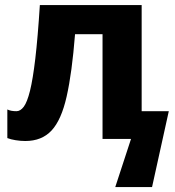

<svg xmlns="http://www.w3.org/2000/svg" viewBox="-20 -555 701 767"><path d="M545.9 -534.7V-110.8H654.3L587.4 192.4H440.4L503.4 0H389.6V-418.5H279.8Q267.6 -263.7 246.3 -169.7Q225.1 -75.7 186 -33.7Q147 8.3 81.1 8.3Q62 8.3 42.5 5.1Q22.9 2 9.3 -3.4V-117.7Q17.6 -113.8 26.4 -112.3Q35.2 -110.8 45.9 -110.8Q61.5 -110.8 75 -128.7Q88.4 -146.5 99.9 -192.4Q111.3 -238.3 121.1 -321.3Q130.9 -404.3 139.2 -534.7Z"/></svg>

Font: Lunasima
Style: Bold
Weight: 700
Designer: The DocRepair Project, Monotype Design Team
Foundry: Google
Version: Version 2.009